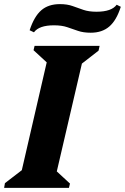

<svg xmlns="http://www.w3.org/2000/svg" viewBox="-47 -913 607 933"><path d="M-27 0 -23 -23 59 -86 180 -610 116 -669 121 -690H437L432 -667L351 -604L229 -80L293 -21L288 0ZM394 -754Q358 -754 332 -763Q306 -772 279.5 -781Q253 -790 215 -790Q143 -790 118 -756L97 -766Q119 -833 153.5 -863Q188 -893 244 -893Q280 -893 306 -883.5Q332 -874 358.5 -865Q385 -856 422 -856Q495 -856 520 -890L540 -880Q519 -814 484 -784Q449 -754 394 -754Z"/></svg>

Font: Platypi
Style: Bold Italic
Weight: 700
Italic angle: -13°
Designer: David Sargent
Foundry: Bolt Cutter Type
Version: Version 1.200; ttfautohint (v1.8.4.7-5d5b)